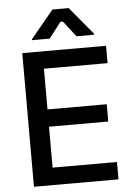

<svg xmlns="http://www.w3.org/2000/svg" viewBox="-62 -995 727 1041"><g transform="rotate(-5 301.5 -474.5)"><path d="M380.7 -792.6H476.9V-797.9L351.9 -948.5H263.5L138.8 -797.9V-792.6H234.7L297.6 -874.3C302.9 -881.4 312.1 -881.4 317.5 -874.3ZM79.9 0H540.1V-94.5H189.6V-317.1H512.1V-411.2H189.6V-632.8H535.9V-727.3H79.9Z"/></g></svg>

Font: RA Harald Medium
Style: Regular
Weight: 500
Designer: Rasmus Andersson
Foundry: rsms
Version: Version 3.000;hotconv 1.0.109;makeotfexe 2.5.65596